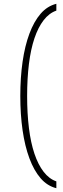

<svg xmlns="http://www.w3.org/2000/svg" viewBox="-20 -771 334 1012"><path d="M87 -265Q87 -362 99 -445.5Q111 -529 135 -593.5Q159 -658 194 -698.5Q229 -739 277 -751V-715Q239 -702 210 -664.5Q181 -627 161.5 -569Q142 -511 132.5 -434Q123 -357 123 -265Q123 -173 132.5 -96Q142 -19 161.5 39Q181 97 210 134.5Q239 172 277 185V221Q229 209 194 168.5Q159 128 135 63.5Q111 -1 99 -84.5Q87 -168 87 -265Z"/></svg>

Font: Georama ExtraCondensed Thin ExtraLight
Style: Regular
Weight: 250
Version: Version 1.001